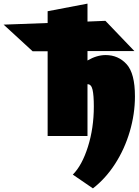

<svg xmlns="http://www.w3.org/2000/svg" viewBox="-210 -751 765 1060"><path d="M535 -219Q535 -122 506.5 -25Q478 72 425.5 153.5Q373 235 303 289L192 213Q243 162 275.5 59Q308 -44 308 -163Q308 -225 301 -255.5Q294 -286 274 -286H273V0H53V-468H-30L-190 -615L53 -624V-689L273 -731V-632L372 -636L532 -469H273V-417Q324 -447 373 -447Q443 -447 489 -396.5Q535 -346 535 -219Z"/></svg>

Font: Ysabeau Black
Style: Regular
Weight: 900
Designer: Christian Thalmann (Catharsis Fonts)
Version: Version 0.003